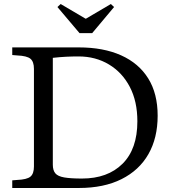

<svg xmlns="http://www.w3.org/2000/svg" viewBox="-20 -936 856 956"><path d="M41 0V-38L65 -40Q114 -42 131.5 -56.5Q149 -71 149 -107V-593Q149 -629 131.5 -643.5Q114 -658 65 -660L41 -662V-700H372Q495 -700 583 -660.5Q671 -621 718 -545.5Q765 -470 765 -360Q765 -249 719 -168.5Q673 -88 585 -44Q497 0 373 0ZM388 -47Q516 -47 590 -120.5Q664 -194 664 -332Q664 -431 626.5 -503Q589 -575 522.5 -615Q456 -655 371 -655Q339 -655 309 -653.5Q279 -652 243 -648V-116Q243 -88 255.5 -73Q268 -58 300 -52.5Q332 -47 388 -47ZM376 -771 266 -901 282 -916 406 -843H408L532 -916L548 -901L439 -771Z"/></svg>

Font: Hedvig Letters Serif
Style: Regular
Weight: 400
Designer: Alexander Örn & Tor Weibull
Foundry: Kanon Foundry
Version: Version 1.000